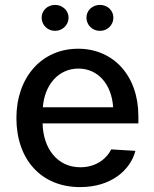

<svg xmlns="http://www.w3.org/2000/svg" viewBox="-20 -753 630 784"><path d="M307 11C434 11 512 -58 533 -137L434 -143C419 -111 378 -70 308 -70C214 -70 156 -147 154 -249H545V-279C545 -444 443 -554 299 -554C149 -554 47 -436 47 -271C47 -103 147 11 307 11ZM150 -681C150 -651 174 -627 205 -627C235 -627 260 -651 260 -681C260 -710 235 -733 205 -733C174 -733 150 -710 150 -681ZM155 -315C162 -408 220 -473 300 -473C381 -473 436 -408 442 -315ZM333 -681C333 -651 357 -627 388 -627C419 -627 443 -651 443 -681C443 -710 419 -733 388 -733C357 -733 333 -710 333 -681Z"/></svg>

Font: Wafeq Medium
Style: Regular
Weight: 500
Designer: Rasmus Andersson & Azza Alameddine
Foundry: Google & TypeTogether
Version: Version 3.000;January 28, 2025;FontCreator 15.0.0.3014 64-bi